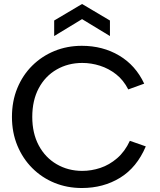

<svg xmlns="http://www.w3.org/2000/svg" viewBox="-20 -937 804 964"><path d="M40 -350Q40 -429 67 -494.5Q94 -560 142 -607.5Q190 -655 253.5 -681Q317 -707 391 -707Q496 -707 578.5 -658Q661 -609 704 -517L624 -488Q600 -535 563 -564Q526 -593 482 -607Q438 -621 393 -621Q322 -621 264.5 -588Q207 -555 174.5 -494Q142 -433 142 -350Q142 -268 174.5 -207Q207 -146 264.5 -112.5Q322 -79 393 -79Q439 -79 484 -94Q529 -109 568 -142.5Q607 -176 632 -230L712 -202Q667 -96 583 -44.5Q499 7 391 7Q317 7 253.5 -19Q190 -45 142 -93Q94 -141 67 -206.5Q40 -272 40 -350ZM532 -756 392 -841 252 -756V-834L392 -917L532 -834Z"/></svg>

Font: Albert Sans Medium
Style: Regular
Weight: 500
Designer: Andreas Rasmussen
Foundry: a.Foundry
Version: Version 1.025